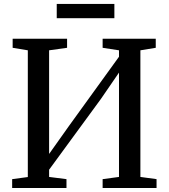

<svg xmlns="http://www.w3.org/2000/svg" viewBox="-20 -936 840 956"><path d="M311 0H40.5V-44L118.5 -54.5V-685.5L43 -698V-743H314V-698L224.5 -685.5V-169.5L323.5 -309L572.5 -653.5V-685.5L491 -698V-743H755.5V-698L679 -685.5V-55L759.5 -44V0H491V-44L572.5 -55V-574.5L482.5 -443.5L224.5 -91V-55L311 -44ZM262.5 -916.5H549.5V-845.5H262.5Z"/></svg>

Font: Merriweather 12pt
Style: Regular
Weight: 400
Designer: Eben Sorkin
Foundry: Eben Sorkin
Version: Version 2.100